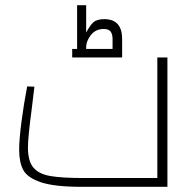

<svg xmlns="http://www.w3.org/2000/svg" viewBox="-20 -722 754 742"><path d="M54 0ZM627 -500V0H295Q191 0 138.5 -17.5Q86 -35 70 -65Q54 -95 54 -143Q54 -182 63 -251.5Q72 -321 85 -388L113 -387L103 -304Q88 -192 88 -152Q88 -100 108.5 -75Q129 -50 173 -42Q217 -34 304 -34H588V-500ZM452 -571V-500H259V-533H278V-702H313V-596Q327 -623 340.5 -635.5Q354 -648 383 -648Q452 -648 452 -571ZM313 -538V-533H415V-571Q415 -590 407.5 -600Q400 -610 381 -610Q350 -610 331.5 -587Q313 -564 313 -538Z"/></svg>

Font: Cairo ExtraLight
Style: Regular
Weight: 250
Designer: Mohamed Gaber, the designers of Titillium
Foundry: Kief Type Foundry
Version: Version 2.009; ttfautohint (v1.5.33-1714) -l 8 -r 50 -G 200 